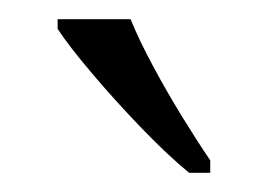

<svg xmlns="http://www.w3.org/2000/svg" viewBox="-20 -786 279 200"><path d="M177 -606Q155 -624 127.5 -652.5Q100 -681 75.5 -710Q51 -739 40 -756V-766H116Q125 -744 139.5 -717Q154 -690 170 -664Q186 -638 199 -619V-606Z"/></svg>

Font: Noto Serif Ethiopic SemiCondensed Light
Style: Regular
Weight: 300
Width: 4
Designer: Monotype Design Team
Foundry: Monotype Imaging Inc.
Version: Version 2.102; ttfautohint (v1.8.4.7-5d5b)